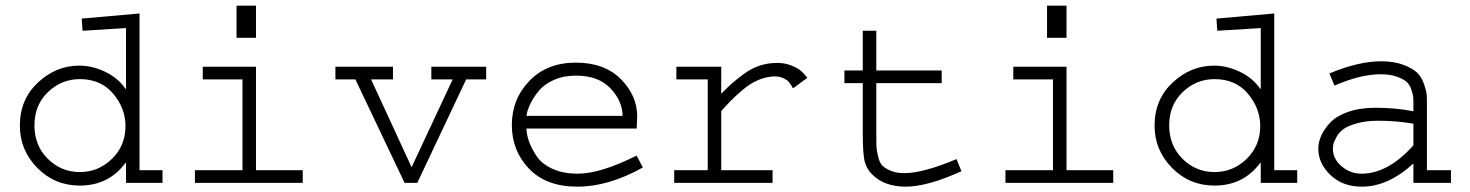

<svg xmlns="http://www.w3.org/2000/svg" viewBox="-20 -661 5313 694"><path d="M275.4 -593.8 484.4 -612.3V-45.9H567.4V0H435.5V-72.3H433.6Q373 9.8 268.6 9.8Q177.7 9.8 114.7 -54.2Q51.8 -118.2 51.8 -207Q51.8 -301.8 117.2 -362.8Q182.6 -423.8 266.6 -423.8Q313.5 -423.8 360.4 -401.4Q407.2 -378.9 433.6 -339.8H435.5V-559.6L278.3 -549.8ZM433.6 -205.1Q433.6 -269.5 389.2 -322.3Q344.7 -375 268.6 -375Q202.1 -375 153.3 -328.1Q104.5 -281.2 104.5 -208Q104.5 -134.8 152.8 -86.9Q201.2 -39.1 268.6 -39.1Q335.9 -39.1 384.8 -86.9Q433.6 -134.8 433.6 -205.1Z M712.9 -419.9H905.3V-45.9H1074.2V0H684.6V-45.9H856.4V-374H712.9ZM835 -524.4V-640.6H905.3V-524.4Z M1192.4 -419.9H1400.4V-374H1321.3L1467.8 -56.6L1616.2 -374H1539.1V-419.9H1737.3V-374H1665L1488.3 0H1442.4L1264.6 -374H1192.4Z M2281.2 -98.6 2303.7 -55.7Q2179.7 13.7 2067.4 13.7Q1954.1 13.7 1892.1 -51.3Q1830.1 -116.2 1830.1 -209Q1830.1 -302.7 1893.6 -368.7Q1957 -434.6 2061.5 -434.6Q2165 -434.6 2224.1 -375Q2283.2 -315.4 2283.2 -240.2Q2283.2 -231.4 2282.2 -214.8Q2281.2 -198.2 2281.2 -196.3H1882.8Q1883.8 -172.9 1892.6 -148.4Q1901.4 -124 1919.9 -96.2Q1938.5 -68.4 1977.1 -50.8Q2015.6 -33.2 2068.4 -33.2Q2150.4 -33.2 2281.2 -98.6ZM1882.8 -242.2H2230.5Q2229.5 -296.9 2186 -342.3Q2142.6 -387.7 2061.5 -387.7Q2016.6 -387.7 1981 -371.6Q1945.3 -355.5 1925.8 -330.6Q1906.2 -305.7 1896 -283.7Q1885.7 -261.7 1882.8 -242.2Z M2424.8 -419.9H2586.9V-322.3Q2611.3 -346.7 2625.5 -359.4Q2639.6 -372.1 2668 -393.1Q2696.3 -414.1 2726.1 -423.8Q2755.9 -433.6 2789.1 -433.6Q2817.4 -433.6 2840.3 -424.3Q2863.3 -415 2874 -405.8Q2884.8 -396.5 2898.4 -379.9L2846.7 -341.8Q2842.8 -345.7 2842.8 -348.6Q2835 -360.4 2830.6 -365.7Q2826.2 -371.1 2812.5 -377.9Q2798.8 -384.8 2781.2 -384.8Q2752 -384.8 2721.7 -372.1Q2691.4 -359.4 2663.1 -335Q2634.8 -310.5 2621.1 -296.4Q2607.4 -282.2 2586.9 -259.8V-45.9H2772.5V0H2417V-45.9H2538.1V-374H2424.8Z M3098.6 -549.8H3147.5V-406.2H3383.8V-360.4H3147.5V-175.8Q3147.5 -146.5 3147.9 -132.3Q3148.4 -118.2 3153.8 -95.7Q3159.2 -73.2 3168.9 -63Q3178.7 -52.7 3199.2 -43.9Q3219.7 -35.2 3249 -35.2Q3316.4 -35.2 3437.5 -85.9L3455.1 -42Q3332 13.7 3253.9 13.7Q3176.8 13.7 3132.8 -30.3Q3109.4 -53.7 3104 -84.5Q3098.6 -115.2 3098.6 -175.8V-360.4H3032.2V-406.2H3098.6Z M3642.6 -419.9H3835V-45.9H4003.9V0H3614.3V-45.9H3786.1V-374H3642.6ZM3764.6 -524.4V-640.6H3835V-524.4Z M4377 -593.8 4585.9 -612.3V-45.9H4668.9V0H4537.1V-72.3H4535.2Q4474.6 9.8 4370.1 9.8Q4279.3 9.8 4216.3 -54.2Q4153.3 -118.2 4153.3 -207Q4153.3 -301.8 4218.8 -362.8Q4284.2 -423.8 4368.2 -423.8Q4415 -423.8 4461.9 -401.4Q4508.8 -378.9 4535.2 -339.8H4537.1V-559.6L4379.9 -549.8ZM4535.2 -205.1Q4535.2 -269.5 4490.7 -322.3Q4446.3 -375 4370.1 -375Q4303.7 -375 4254.9 -328.1Q4206.1 -281.2 4206.1 -208Q4206.1 -134.8 4254.4 -86.9Q4302.7 -39.1 4370.1 -39.1Q4437.5 -39.1 4486.3 -86.9Q4535.2 -134.8 4535.2 -205.1Z M5137.7 -289.1V-45.9H5224.6V0H5088.9V-70.3Q4998 13.7 4902.3 13.7Q4833 13.7 4789.1 -28.3Q4745.1 -70.3 4745.1 -124Q4745.1 -146.5 4755.4 -169.9Q4765.6 -193.4 4787.6 -217.3Q4809.6 -241.2 4852.1 -256.3Q4894.5 -271.5 4952.1 -271.5Q5024.4 -271.5 5088.9 -258.8V-289.1Q5088.9 -302.7 5087.9 -312Q5086.9 -321.3 5081.1 -338.4Q5075.2 -355.5 5063.5 -365.7Q5051.8 -376 5027.8 -384.3Q5003.9 -392.6 4970.7 -392.6Q4897.5 -392.6 4803.7 -351.6L4785.2 -395.5Q4890.6 -439.5 4971.7 -439.5Q5018.6 -439.5 5052.2 -426.8Q5085.9 -414.1 5102.1 -398.4Q5118.2 -382.8 5127 -357.9Q5135.7 -333 5136.7 -320.3Q5137.7 -307.6 5137.7 -289.1ZM5088.9 -135.7V-213.9Q5027.3 -224.6 4961.9 -224.6Q4917 -224.6 4883.3 -214.8Q4849.6 -205.1 4834 -192.9Q4818.4 -180.7 4809.6 -163.6Q4800.8 -146.5 4799.3 -138.2Q4797.9 -129.9 4797.9 -123Q4797.9 -86.9 4829.1 -60.1Q4860.4 -33.2 4901.4 -33.2Q4997.1 -33.2 5088.9 -135.7Z"/></svg>

Font: Thabit
Style: Regular
Weight: 500
Designer: Regenerated by Nadim Shaikli
Foundry: MAK Alagha
Version: 0.01